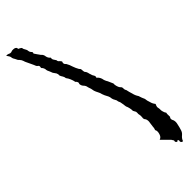

<svg xmlns="http://www.w3.org/2000/svg" viewBox="-16 -590 589 596"><g transform="rotate(-90 278.0 -291.5)"><path d="M403.3 -566.4Q407.2 -563.5 409.2 -558.6Q410.2 -553.7 414.1 -550.8Q419.9 -548.8 423.8 -543.9Q427.7 -540 427.7 -535.2Q427.7 -534.2 427.7 -533.2Q426.8 -532.2 425.8 -530.3Q424.8 -529.3 424.8 -528.3Q425.8 -525.4 426.8 -523.4Q427.7 -520.5 427.7 -517.6Q423.8 -512.7 422.9 -506.8Q421.9 -501 418 -497.1Q415 -493.2 415 -488.3Q416 -483.4 410.2 -481.4Q409.2 -475.6 408.2 -470.7Q407.2 -464.8 406.2 -459Q407.2 -450.2 401.4 -443.4Q396.5 -436.5 397.5 -427.7Q392.6 -424.8 391.6 -419.9Q390.6 -415 389.6 -410.2Q385.7 -406.2 386.7 -401.4Q386.7 -396.5 385.7 -392.6Q381.8 -391.6 378.9 -387.7Q377 -383.8 377.9 -379.9Q375 -369.1 370.1 -360.4Q365.2 -350.6 362.3 -339.8Q363.3 -335 359.4 -331.1Q355.5 -327.1 353.5 -323.2Q353.5 -317.4 350.6 -312.5Q347.7 -308.6 345.7 -303.7Q342.8 -299.8 341.8 -293.9Q340.8 -288.1 335 -286.1Q335.9 -281.2 335 -277.3Q334 -272.5 332 -268.6Q326.2 -260.7 324.2 -251Q321.3 -242.2 317.4 -233.4Q312.5 -229.5 309.6 -223.6Q306.6 -218.8 305.7 -212.9Q306.6 -207 302.7 -203.1Q297.9 -199.2 296.9 -193.4Q291 -184.6 286.1 -174.8Q280.3 -166 278.3 -155.3Q275.4 -150.4 273.4 -145.5Q271.5 -140.6 269.5 -135.7Q263.7 -128.9 259.8 -120.1Q254.9 -112.3 253.9 -102.5Q248 -100.6 244.1 -97.7Q241.2 -93.8 238.3 -89.8Q233.4 -85.9 230.5 -80.1Q227.5 -75.2 226.6 -69.3Q222.7 -67.4 219.7 -63.5Q216.8 -60.5 213.9 -57.6Q209 -57.6 206.1 -53.7Q204.1 -50.8 203.1 -46.9Q199.2 -39.1 190.4 -34.2Q181.6 -28.3 173.8 -24.4Q166 -19.5 156.2 -20.5Q146.5 -21.5 138.7 -17.6Q135.7 -18.6 135.7 -22.5Q135.7 -22.5 135.7 -23.4Q136.7 -28.3 140.6 -29.3Q140.6 -30.3 141.6 -32.2Q141.6 -33.2 141.6 -35.2Q140.6 -34.2 139.6 -34.2Q139.6 -34.2 138.7 -34.2Q135.7 -35.2 135.7 -39.1Q136.7 -43.9 140.6 -44.9Q141.6 -47.9 141.6 -49.8Q142.6 -52.7 142.6 -55.7Q142.6 -59.6 142.6 -64.5Q142.6 -68.4 142.6 -73.2Q142.6 -77.1 142.6 -81.1Q142.6 -85 142.6 -89.8Q150.4 -85.9 158.2 -89.8Q167 -93.8 170.9 -99.6Q171.9 -104.5 175.8 -105.5Q179.7 -107.4 182.6 -110.4Q188.5 -115.2 195.3 -120.1Q203.1 -125 206.1 -132.8Q206.1 -140.6 212.9 -144.5Q218.8 -149.4 222.7 -156.2Q226.6 -159.2 229.5 -163.1Q231.4 -168 232.4 -172.9Q237.3 -177.7 240.2 -182.6Q244.1 -188.5 246.1 -194.3Q250 -200.2 254.9 -206.1Q259.8 -211.9 261.7 -218.8Q265.6 -222.7 266.6 -228.5Q267.6 -233.4 270.5 -238.3Q276.4 -245.1 278.3 -252.9Q280.3 -260.7 284.2 -268.6Q288.1 -274.4 290 -281.2Q292 -288.1 294.9 -293.9Q297.9 -298.8 300.8 -302.7Q303.7 -307.6 305.7 -312.5Q310.5 -318.4 310.5 -326.2Q310.5 -333 315.4 -338.9Q320.3 -340.8 321.3 -343.8Q323.2 -347.7 322.3 -351.6Q327.1 -358.4 330.1 -366.2Q333 -373 334 -380.9Q337.9 -385.7 338.9 -390.6Q339.8 -395.5 341.8 -400.4Q346.7 -404.3 348.6 -410.2Q349.6 -416 350.6 -421.9Q352.5 -425.8 354.5 -430.7Q356.4 -434.6 357.4 -438.5Q359.4 -442.4 362.3 -445.3Q364.3 -449.2 365.2 -453.1Q364.3 -458 368.2 -460Q372.1 -461.9 372.1 -466.8Q371.1 -469.7 372.1 -473.6Q373 -476.6 375 -480.5Q377.9 -487.3 379.9 -494.1Q382.8 -501 384.8 -507.8Q387.7 -512.7 389.6 -518.6Q390.6 -524.4 390.6 -530.3Q392.6 -535.2 393.6 -539.1Q394.5 -543.9 396.5 -547.9Q400.4 -551.8 401.4 -556.6Q402.3 -561.5 403.3 -566.4Z"/></g></svg>

Font: YzWr
Style: Regular
Weight: 400
Version: Version 1.0